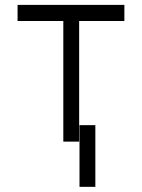

<svg xmlns="http://www.w3.org/2000/svg" viewBox="-20 -565 566 766"><path d="M50.1 -481.2V-545.5H476.2V-481.2H295.8V0H232.6V-481.2ZM360.4 -65.7V180.4H297.2V-65.7Z"/></svg>

Font: Inter UI Light
Style: Regular
Weight: 300
Designer: Rasmus Andersson
Foundry: rsms
Version: 3.2;8d6f07862